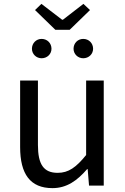

<svg xmlns="http://www.w3.org/2000/svg" viewBox="-20 -959 647 992"><path d="M251 13C325 13 379 -26 430 -85H433L440 0H516V-543H425V-158C373 -94 334 -66 278 -66C206 -66 176 -109 176 -210V-543H84V-199C84 -60 136 13 251 13ZM266 -805H340L445 -907L411 -939L305 -857H301L194 -939L161 -907ZM195 -658C224 -658 246 -680 246 -707C246 -736 224 -758 195 -758C167 -758 145 -736 145 -707C145 -680 167 -658 195 -658ZM410 -658C439 -658 461 -680 461 -707C461 -736 439 -758 410 -758C382 -758 360 -736 360 -707C360 -680 382 -658 410 -658Z"/></svg>

Font: Noto Sans Mono CJK SC
Style: Regular
Weight: 400
Designer: Ryoko NISHIZUKA 西塚涼子 (kana, bopomofo & ideographs); Paul D. Hunt (Latin, Greek & Cyrillic); Sandoll Communications 산돌커뮤니
Foundry: Adobe
Version: Version 2.004;hotconv 1.0.118;makeotfexe 2.5.65603